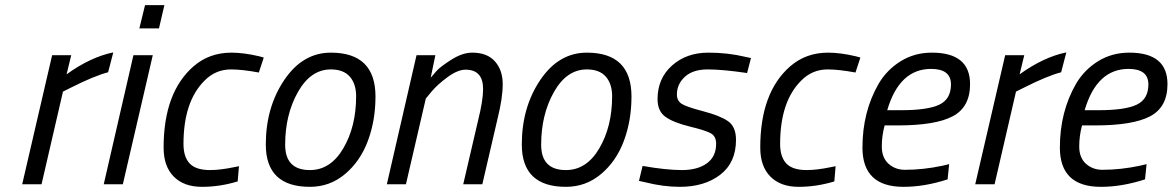

<svg xmlns="http://www.w3.org/2000/svg" viewBox="-20 -714 4544 744"><path d="M66 0 182 -500H256L238 -426Q331 -493 419 -511L399 -434Q345 -420 254 -374L224 -359L141 0Z M382 0 497 -500H572L456 0ZM520 -604 542 -694H617L596 -604Z M877 -510Q924 -510 984 -496L1002 -491L983 -433Q918 -445 875 -445Q815 -445 772 -401Q691 -320 691 -156Q691 -106 715 -80.5Q739 -55 794 -55Q833 -55 886 -66L906 -70L901 -11Q832 10 762.5 10Q693 10 653.5 -29.5Q614 -69 614 -142Q614 -356 730 -457Q791 -510 877 -510Z M1262 -510Q1435 -510 1435 -340Q1435 -247 1405.5 -168Q1376 -89 1317 -39.5Q1258 10 1181 10Q1010 10 1010 -154Q1010 -298 1081.5 -404Q1153 -510 1262 -510ZM1181 -55Q1261 -55 1310.5 -139.5Q1360 -224 1360 -341Q1360 -389 1335.5 -417Q1311 -445 1262 -445Q1184 -445 1134.5 -357.5Q1085 -270 1085 -153Q1085 -55 1181 -55Z M1810 -510Q1868 -510 1898 -476Q1928 -442 1928 -388Q1928 -334 1908 -254L1849 0H1775L1833 -249Q1852 -325 1852 -369Q1852 -444 1784 -444Q1754 -444 1715.5 -416Q1677 -388 1653 -360L1630 -332L1553 0H1479L1594 -500H1667L1649 -413Q1658 -424 1672.5 -440Q1687 -456 1729.5 -483Q1772 -510 1810 -510Z M2254 -510Q2427 -510 2427 -340Q2427 -247 2397.5 -168Q2368 -89 2309 -39.5Q2250 10 2173 10Q2002 10 2002 -154Q2002 -298 2073.5 -404Q2145 -510 2254 -510ZM2173 -55Q2253 -55 2302.5 -139.5Q2352 -224 2352 -341Q2352 -389 2327.5 -417Q2303 -445 2254 -445Q2176 -445 2126.5 -357.5Q2077 -270 2077 -153Q2077 -55 2173 -55Z M2875 -431Q2780 -445 2722.5 -445Q2665 -445 2634 -416.5Q2603 -388 2603 -348Q2603 -324 2621 -312Q2639 -300 2704.5 -283Q2770 -266 2801 -244.5Q2832 -223 2832 -172Q2832 -84 2771 -37Q2710 10 2614 10Q2550 10 2479 -8L2456 -13L2470 -71Q2562 -55 2622.5 -55Q2683 -55 2719 -81Q2755 -107 2755 -157Q2755 -185 2736 -196.5Q2717 -208 2653.5 -223.5Q2590 -239 2559 -261Q2528 -283 2528 -330Q2528 -410 2584 -460Q2640 -510 2725 -510Q2800 -510 2867 -494L2890 -489Z M3189 -510Q3236 -510 3296 -496L3314 -491L3295 -433Q3230 -445 3187 -445Q3127 -445 3084 -401Q3003 -320 3003 -156Q3003 -106 3027 -80.5Q3051 -55 3106 -55Q3145 -55 3198 -66L3218 -70L3213 -11Q3144 10 3074.5 10Q3005 10 2965.5 -29.5Q2926 -69 2926 -142Q2926 -356 3042 -457Q3103 -510 3189 -510Z M3487 -56Q3558 -56 3633 -72L3658 -78L3652 -19Q3563 10 3481 10Q3322 10 3322 -142Q3322 -281 3385 -390Q3417 -444 3470.5 -477Q3524 -510 3591 -510Q3739 -510 3739 -388Q3739 -299 3672 -263.5Q3605 -228 3459 -228H3408Q3397 -189 3397 -146Q3397 -103 3423 -79.5Q3449 -56 3487 -56ZM3473 -287Q3575 -287 3620 -308.5Q3665 -330 3665 -387Q3665 -447 3588 -447Q3465 -447 3418 -287Z M3759 0 3875 -500H3949L3931 -426Q4024 -493 4112 -511L4092 -434Q4038 -420 3947 -374L3917 -359L3834 0Z M4252 -56Q4323 -56 4398 -72L4423 -78L4417 -19Q4328 10 4246 10Q4087 10 4087 -142Q4087 -281 4150 -390Q4182 -444 4235.5 -477Q4289 -510 4356 -510Q4504 -510 4504 -388Q4504 -299 4437 -263.5Q4370 -228 4224 -228H4173Q4162 -189 4162 -146Q4162 -103 4188 -79.5Q4214 -56 4252 -56ZM4238 -287Q4340 -287 4385 -308.5Q4430 -330 4430 -387Q4430 -447 4353 -447Q4230 -447 4183 -287Z"/></svg>

Font: TitilliumWebItalic
Style: Italic
Weight: 400
Italic angle: -13°
Version: Version 1.001;PS 57.000;hotconv 1.0.70;makeotf.lib2.5.55311